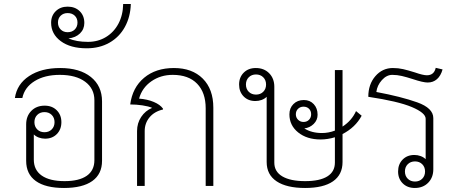

<svg xmlns="http://www.w3.org/2000/svg" viewBox="-20 -924 2276 954"><path d="M487 -420V-125Q487 -59 438.5 -24.5Q390 10 298 10Q206 10 158 -24.5Q110 -59 110 -125V-306Q110 -347 135.5 -373Q161 -399 202 -399Q239 -399 262 -376Q285 -353 285 -317Q285 -281 262.5 -258Q240 -235 204 -235Q188 -235 173 -240.5Q158 -246 148 -256V-131Q148 -79 187.5 -51.5Q227 -24 301 -24Q373 -24 411 -50.5Q449 -77 449 -128V-426Q449 -484 403 -518Q357 -552 277 -552Q202 -552 152 -521Q102 -490 91 -437H54Q64 -506 124.5 -546Q185 -586 279 -586Q376 -586 431.5 -541.5Q487 -497 487 -420ZM151 -317Q151 -295 165 -281Q179 -267 201 -267Q223 -267 237 -281Q251 -295 251 -317Q251 -339 237 -353Q223 -367 201 -367Q179 -367 165 -353Q151 -339 151 -317Z M630 -904Q628 -840 600.5 -790Q573 -740 524 -712Q475 -684 411 -684Q330 -684 282 -719.5Q234 -755 234 -811Q234 -846 257 -868.5Q280 -891 316 -891Q353 -891 376 -868.5Q399 -846 399 -810Q399 -779 377.5 -758Q356 -737 320 -733Q360 -716 417 -716Q467 -716 506.5 -740Q546 -764 568.5 -806.5Q591 -849 592 -904ZM316 -764Q338 -764 351.5 -777.5Q365 -791 365 -812Q365 -833 351.5 -846Q338 -859 316 -859Q295 -859 281.5 -846Q268 -833 268 -812Q268 -791 281.5 -777.5Q295 -764 316 -764Z M661 -273Q661 -312 681.5 -343Q702 -374 736 -388Q718 -396 687.5 -400.5Q657 -405 627 -405Q638 -489 696 -537.5Q754 -586 844 -586Q935 -586 987.5 -533.5Q1040 -481 1040 -389V0H1002V-386Q1002 -464 959.5 -508Q917 -552 838 -552Q778 -552 732 -520Q686 -488 671 -434Q712 -431 744 -417.5Q776 -404 790 -384V-380Q747 -370 723 -341Q699 -312 699 -273V0H661Z M1682 -258V-119Q1682 -56 1634.5 -23Q1587 10 1496 10Q1404 10 1354.5 -23Q1305 -56 1305 -119V-443Q1295 -433 1280 -427.5Q1265 -422 1249 -422Q1213 -422 1190.5 -445Q1168 -468 1168 -504Q1168 -540 1191 -563Q1214 -586 1251 -586Q1292 -586 1317.5 -560Q1343 -534 1343 -493V-116Q1343 -71 1383 -47.5Q1423 -24 1496 -24Q1569 -24 1606.5 -47.5Q1644 -71 1644 -116V-242Q1608 -231 1573 -231Q1505 -231 1461.5 -266Q1418 -301 1418 -356Q1418 -387 1438 -407Q1458 -427 1490 -427Q1520 -427 1539 -406.5Q1558 -386 1558 -354Q1558 -327 1538.5 -308Q1519 -289 1492 -286Q1528 -263 1580 -263Q1612 -263 1644 -275V-576H1682V-295Q1728 -325 1749 -372L1777 -349Q1746 -291 1682 -258ZM1302 -504Q1302 -526 1288 -540Q1274 -554 1252 -554Q1230 -554 1216 -540Q1202 -526 1202 -504Q1202 -482 1216 -468Q1230 -454 1252 -454Q1274 -454 1288 -468Q1302 -482 1302 -504ZM1488 -318Q1505 -318 1515.5 -329Q1526 -340 1526 -356Q1526 -373 1515.5 -383.5Q1505 -394 1488 -394Q1472 -394 1461 -383.5Q1450 -373 1450 -356Q1450 -340 1461 -329Q1472 -318 1488 -318Z M1850 -467Q1973 -444 2053 -415.5Q2133 -387 2133 -337V-83Q2133 -42 2107.5 -16Q2082 10 2041 10Q2004 10 1981 -13Q1958 -36 1958 -72Q1958 -108 1980.5 -131Q2003 -154 2039 -154Q2055 -154 2070 -148.5Q2085 -143 2095 -133V-334Q2095 -363 2026.5 -392Q1958 -421 1810 -443Q1810 -505 1845 -545.5Q1880 -586 1932 -586Q1959 -586 1983 -580.5Q2007 -575 2042 -564Q2082 -550 2101 -550Q2137 -550 2145 -587L2179 -579Q2170 -547 2151 -530.5Q2132 -514 2105 -514Q2082 -514 2031 -531Q2000 -541 1976.5 -546.5Q1953 -552 1929 -552Q1901 -552 1877.5 -526Q1854 -500 1850 -467ZM2092 -72Q2092 -94 2078 -108Q2064 -122 2042 -122Q2020 -122 2006 -108Q1992 -94 1992 -72Q1992 -50 2006 -36Q2020 -22 2042 -22Q2064 -22 2078 -36Q2092 -50 2092 -72Z"/></svg>

Font: Sarabun Thin
Style: Regular
Weight: 250
Designer: Suppakit Chalermlarp | Katatrad Co.,Ltd.
Foundry: Cadson Demak Co.,Ltd.
Version: Version 1.000; ttfautohint (v1.6)